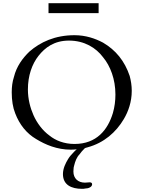

<svg xmlns="http://www.w3.org/2000/svg" viewBox="-20 -931 904 1211"><path d="M286 -911V-848H602V-911ZM156 -367C156 -454 182 -527 223 -579C264 -631 322 -675 415 -675C513 -675 586 -629 630 -570C676 -515 708 -431 708 -335C708 -295 703 -256 692 -218C660 -112 589 -23 450 -23C384 -23 330 -45 292 -76C249 -107 213 -155 191 -205C171 -250 156 -306 156 -367ZM497 260C504 260 511 260 518 258C537 258 561 249 561 231C561 223 555 219 546 219C536 219 525 221 516 221C473 221 443 195 443 151C443 146 443 141 444 134C444 128 445 121 448 112C454 87 464 60 482 42C489 31 502 17 511 8C515 1 525 1 533 -2C636 -30 712 -97 761 -180C789 -227 811 -288 811 -358C811 -391 806 -422 798 -452C766 -547 710 -615 630 -662C581 -688 521 -709 450 -709C326 -709 234 -665 166 -606C123 -565 84 -512 68 -446C58 -416 54 -383 54 -349C54 -298 61 -253 76 -216C103 -145 148 -89 208 -54C267 -18 340 13 427 13C439 13 452 12 464 11C456 17 449 24 442 32C429 45 418 58 409 73C394 98 377 131 377 167C377 235 430 260 497 260Z"/></svg>

Font: fbb
Style: Regular
Weight: 400
Designer: David J. Perry, Michael Sharpe
Version: Version 1.045